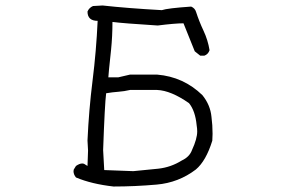

<svg xmlns="http://www.w3.org/2000/svg" viewBox="-20 -686 1040 700"><path d="M466 -62Q511 -66 557 -71Q603 -76 643 -101Q671 -114 680 -139Q699 -180 699 -207Q699 -217 697 -229Q692 -282 669 -310Q603 -356 553 -358H454Q433 -353 412 -351.5Q391 -350 367 -346Q362 -308 356 -139L360 -66ZM394 -6Q314 -15 257 -39Q248 -50 248 -62L249 -68L257 -81Q270 -90 280 -90L286 -89L299 -81L301 -137L299 -174Q304 -285 317.5 -392.5Q331 -500 336 -610Q299 -610 299 -644Q305 -658 319 -664L354 -666Q444 -656 570 -649Q590 -656 677 -662Q691 -656 695 -642Q706 -608 722 -574Q738 -540 744 -503Q739 -488 725 -483H710L690 -499L649 -601Q618 -601 555 -593Q428 -601 390 -606Q390 -554 385 -505Q375 -412 375 -404H411L454 -414H553Q649 -406 718 -339Q747 -303 751 -260Q755 -230 755 -198L754 -173Q731 -99 694 -68Q631 -20 551 -13Q471 -6 394 -6Z"/></svg>

Font: Yozai
Style: Regular
Weight: 400
Designer: LXGW / Y.OzVox
Foundry: LXGW / Y.OzVox
Version: Version 0.861;October 22, 2024